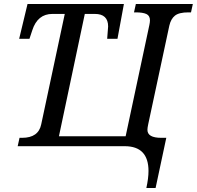

<svg xmlns="http://www.w3.org/2000/svg" viewBox="-20 -734 988 964"><path d="M714.8 210Q725.6 161.1 725.6 124.5Q725.6 0 606 0H68.8L78.1 -42H90.8Q173.3 -42 187 -109.9L305.2 -664.1H243.2Q168.5 -664.1 142.1 -582L127.9 -539.1H76.2L118.2 -713.9H602.1L569.8 -539.1H518.1Q522.9 -593.8 522.9 -601.1Q522.9 -664.1 456.1 -664.1H405.8L275.9 -49.8H610.8L730 -608.9Q732.9 -622.6 732.9 -631.8Q732.9 -655.3 715.1 -663.6Q697.3 -671.9 661.1 -671.9H652.8L662.1 -713.9H948.2L939 -671.9H925.8Q878.9 -671.9 858.4 -655.5Q837.9 -639.2 830.1 -605L724.1 -109.9Q720.2 -91.8 720.2 -82Q720.2 -42 790 -42H814.9L761.2 210Z"/></svg>

Font: Droid Serif
Style: Italic
Weight: 400
Italic angle: -12°
Designer: Monotype Design team
Foundry: Monotype Imaging Inc.
Version: Version 1.03